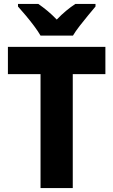

<svg xmlns="http://www.w3.org/2000/svg" viewBox="-20 -951 573 971"><path d="M348 0H185V-576H20V-714H513V-576H348ZM185 -771Q173 -792 152.5 -819.5Q132 -847 110 -873Q88 -899 71 -918V-931H174Q197 -915 220 -896Q243 -877 267 -852Q291 -877 314.5 -896.5Q338 -916 361 -931H463V-918Q447 -899 425.5 -873Q404 -847 383 -820Q362 -793 349 -771Z"/></svg>

Font: Noto Sans Armenian SemiCondensed ExtraBold
Style: Regular
Weight: 800
Width: 4
Designer: Monotype Design Team
Foundry: Monotype Imaging Inc.
Version: Version 2.008; ttfautohint (v1.8.4.7-5d5b)